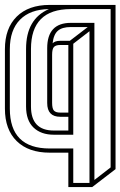

<svg xmlns="http://www.w3.org/2000/svg" viewBox="-20 -621 490 781"><path d="M225 -146Q172 -146 172 -202V-425Q172 -528 268 -528H364V111L430 60V-584H268Q106 -584 106 -422V-188Q106 -90 199 -90H258V-146ZM268 -511Q233 -511 215.5 -496Q198 -481 194 -445Q204 -455 225 -455H264L337 -511ZM192 -398V-203Q192 -179 199.5 -171Q207 -163 225 -163H258V-438H225Q207 -438 199.5 -430Q192 -422 192 -398ZM182 0Q96 0 48 -47Q0 -94 0 -179V-421Q0 -506 48 -553.5Q96 -601 182 -601H450V67L355 140H258V0ZM199 -73Q147 -73 116.5 -102Q86 -131 86 -188V-422Q86 -544 179 -584Q103 -583 61.5 -541Q20 -499 20 -421V-179Q20 -17 182 -17H278V123H344V-494L278 -443V-73Z"/></svg>

Font: Imposible
Style: Regular
Weight: 400
Designer: Rodrigo Fuenzalida
Foundry: fragTYPE
Version: Version 1.000